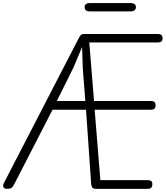

<svg xmlns="http://www.w3.org/2000/svg" viewBox="-23 -1194 1048 1214"><path d="M21 0Q11 0 4.5 -4Q-2 -8 -3.2 -16.5Q-4.5 -25 2 -37.5L471.5 -946Q480 -963 486.5 -971Q493 -979 509.5 -979H973Q992.5 -979 998.8 -971.2Q1005 -963.5 1005 -952Q1005 -940 998.8 -932.8Q992.5 -925.5 973 -925.5H541.5L571.5 -555.5H929Q948.5 -555.5 954.8 -547.8Q961 -540 961 -527Q961 -515.5 954.8 -507.8Q948.5 -500 929 -500H575.5L611.5 -55H908Q928 -55 934.2 -48.2Q940.5 -41.5 940.5 -29.5Q940.5 -16.5 934.2 -8.2Q928 0 908 0H585Q565 0 559.8 -9.5Q554.5 -19 553.5 -30L521 -500H309L69.5 -34Q59.5 -14 50.5 -7Q41.5 0 21 0ZM336.5 -555.5H516.5L500.5 -761L496 -897L443 -770ZM545 -1122Q526.5 -1122 519.2 -1129.8Q512 -1137.5 512 -1148.5Q512 -1159.5 519.2 -1167Q526.5 -1174.5 545 -1174.5H803.5Q821.5 -1174.5 829 -1167Q836.5 -1159.5 836.5 -1148.5Q836.5 -1138 828.8 -1130Q821 -1122 803.5 -1122Z"/></svg>

Font: Edu QLD Hand
Style: Regular
Weight: 400
Designer: Tina and Corey Anderson, Eben Sorkin
Foundry: Sorkin Type Co.
Version: Version 2.000